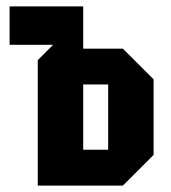

<svg xmlns="http://www.w3.org/2000/svg" viewBox="-20 -580 533 600"><path d="M98 0V-392L146 -440H10V-560H240V-428H364L460 -332V-96L364 0ZM240 -112H318V-316H240Z"/></svg>

Font: Tektur Condensed SemiBold
Style: Regular
Weight: 600
Width: 3
Designer: Adam Jagosz
Foundry: Adam Jagosz
Version: Version 1.005;gftools[0.9.30]